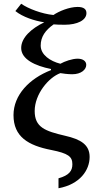

<svg xmlns="http://www.w3.org/2000/svg" viewBox="-20 -800 520 1024"><path d="M292 204C407 183 458 107 458 37C458 -28 411 -57 327 -76C220 -101 165 -121 165 -208C165 -298 239 -387 302 -410C313 -408 342 -404 365 -404C413 -404 440 -429 440 -454C440 -474 422 -487 394 -487C365 -487 325 -473 302 -460C247 -474 197 -508 197 -557C197 -604 222 -639 266 -670C278 -669 299 -668 325 -668C392 -668 441 -692 441 -730C441 -750 428 -763 394 -763C349 -763 294 -740 265 -720C203 -726 130 -754 93 -780L62 -741C102 -709 164 -689 216 -681C147 -648 93 -599 93 -544C93 -484 167 -449 252 -432V-426C136 -381 52 -293 52 -186C52 -71 130 -24 254 0C344 18 366 35 366 76C366 111 349 135 292 151Z"/></svg>

Font: Noto Serif Thai Medium
Style: Regular
Weight: 500
Designer: Monotype Design Team
Foundry: Monotype Imaging Inc.
Version: Version 1.901;PS 001.901;hotconv 1.0.88;makeotf.lib2.5.64775